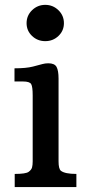

<svg xmlns="http://www.w3.org/2000/svg" viewBox="-20 -763 367 783"><path d="M164.6 -595.2Q132.8 -595.2 110.6 -616.5Q88.4 -637.7 88.4 -668.5Q88.4 -699.7 110.8 -721.4Q133.3 -743.2 164.6 -743.2Q195.8 -743.2 218.3 -721.4Q240.7 -699.7 240.7 -668.5Q240.7 -637.7 218.5 -616.5Q196.3 -595.2 164.6 -595.2ZM40 -53.7Q85.4 -53.7 96.9 -62.3Q108.4 -70.8 110.8 -80.6Q113.3 -90.3 113.3 -105V-374Q113.3 -409.2 107.2 -419.9Q101.1 -430.7 74.2 -430.7H39.1V-484.4Q86.9 -484.4 114.3 -491.5Q141.6 -498.5 152.8 -501.7Q164.1 -504.9 177.2 -504.9Q202.6 -504.9 210.7 -490Q218.8 -475.1 218.8 -442.4V-105Q218.8 -74.2 228.5 -66.4Q245.1 -53.7 291.5 -53.7V0H40Z"/></svg>

Font: Arbutus Slab
Style: Regular
Weight: 400
Version: Version 1.002; ttfautohint (v0.92) -l 10 -r 16 -G 200 -x 7 -